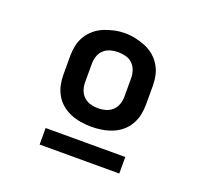

<svg xmlns="http://www.w3.org/2000/svg" viewBox="-96 -815 792 743"><g transform="rotate(20 300.0 -443.0)"><path d="M300 -317Q278 -317 256.5 -320.5Q235 -324 215 -332Q195 -340 178 -354Q161 -368 150 -387Q139 -406 134.5 -427Q130 -448 130 -470V-547Q130 -569 134.5 -590Q139 -611 150.5 -630Q162 -649 179 -663Q196 -677 216 -685Q236 -693 257 -697.5Q278 -702 300 -702Q322 -702 343 -697.5Q364 -693 384 -685Q404 -677 421 -663Q438 -649 449.5 -630Q461 -611 465.5 -590Q470 -569 470 -547V-470Q470 -448 465.5 -427Q461 -406 450 -387Q439 -368 422 -354Q405 -340 385 -332Q365 -324 343.5 -320.5Q322 -317 300 -317ZM300 -393Q316 -393 331.5 -397.5Q347 -402 358.5 -412.5Q370 -423 375.5 -438.5Q381 -454 381 -470V-547Q381 -563 375.5 -578.5Q370 -594 358.5 -605Q347 -616 331 -620Q315 -624 299 -624Q283 -624 267.5 -619.5Q252 -615 240.5 -604Q229 -593 224 -578Q219 -563 219 -547V-470Q219 -454 224.5 -438.5Q230 -423 241.5 -412.5Q253 -402 268.5 -397.5Q284 -393 300 -393ZM464 -184H136V-252H464Z"/></g></svg>

Font: Iosevka Curly Slab Extended
Style: Bold
Weight: 700
Width: 7
Monospace: yes
Designer: Belleve Invis
Foundry: Belleve Invis
Version: Version 11.1.0; ttfautohint (v1.8.3)